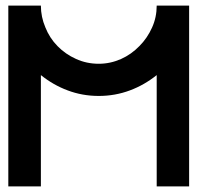

<svg xmlns="http://www.w3.org/2000/svg" viewBox="-20 -668 707 688"><path d="M541.5 -647.9H657.7V0H541.5V-398.9Q497.1 -363.3 445.8 -344.2Q392.6 -324.2 334 -324.2Q274.9 -324.2 222.2 -344.2Q170.9 -363.3 126.5 -398.9V0H9.8V-647.9H126.5Q126.5 -607.4 142.6 -569.8Q157.7 -531.7 186 -502.9Q214.8 -473.6 252 -457Q290 -439.5 334 -439.5Q375 -439.5 413.6 -456.5Q450.7 -473.1 479.5 -502.9Q507.8 -531.2 524.9 -569.3Q541.5 -606 541.5 -647.9Z"/></svg>

Font: Sangha Kali
Style: Regular
Weight: 400
Designer: Seslavinskaya Anna
Foundry: Popkern
Version: Version 2.000;PS 002.000;hotconv 1.0.88;makeotf.lib2.5.64775